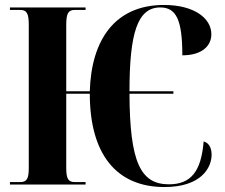

<svg xmlns="http://www.w3.org/2000/svg" viewBox="-20 -744 907 774"><path d="M643 10C792 10 833 -69 833 -120C833 -139 828 -166 801 -174C791 -53 750 -1 661 -1C547 -1 503 -89 502 -366H679V-376H502C502 -610 534 -714 626 -714C691 -714 715 -663 715 -521C793 -521 832 -558 832 -606C832 -671 762 -724 641 -724C444 -724 348 -584 342 -376H247V-643C247 -690 255 -704 282 -704H325V-714H20V-704H61C88 -704 96 -690 96 -643V-67C96 -23 88 -10 61 -10H20V0H325V-10H282C255 -10 247 -23 247 -68V-366H342C342 -124 448 10 643 10Z"/></svg>

Font: Noto Serif Display ExtraCondensed ExtraBold
Style: Regular
Weight: 800
Width: 2
Designer: Monotype Design Team
Foundry: Monotype Imaging Inc.
Version: Version 2.009